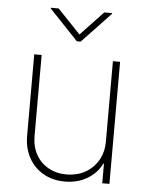

<svg xmlns="http://www.w3.org/2000/svg" viewBox="-53 -781 640 831"><g transform="rotate(5 267.0 -365.0)"><path d="M421.9 -530.3H453.1V0H421.9V-85H418.9Q399.4 -43.5 356.9 -18.3Q314.5 6.8 259.8 6.8Q207.5 6.8 166.7 -16.1Q126 -39.1 103 -80.8Q80.1 -122.6 80.1 -176.8V-530.3H112.3V-177.7Q112.3 -132.8 131.6 -97.9Q150.9 -63 185.5 -43.7Q220.2 -24.4 264.6 -24.4Q308.6 -24.4 344.5 -43.9Q380.4 -63.5 401.1 -99.1Q421.9 -134.8 421.9 -180.7ZM267.6 -632.8 366.2 -737.3H400.4V-734.4L275.4 -602.5H258.8L133.8 -734.4V-737.3H168Z"/></g></svg>

Font: Pretendard Std Thin
Style: Regular
Weight: 100
Designer: Base glyphs from Inter by Rasmus Andersson; Hangeul glyphs from Noto Sans CJK(Source Han Sans) by Jang Soo-young and Kan
Foundry: Kil Hyung-jin
Version: Version 1.309